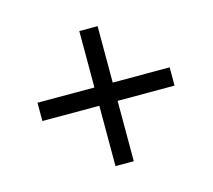

<svg xmlns="http://www.w3.org/2000/svg" viewBox="-81 -598 787 710"><g transform="rotate(-15 313.0 -242.5)"><path d="M60 -215H278V16H348V-215H566V-285H348V-501H278V-285H60Z"/></g></svg>

Font: KpMath
Style: SansBold
Weight: 700
Version: Version 0.66